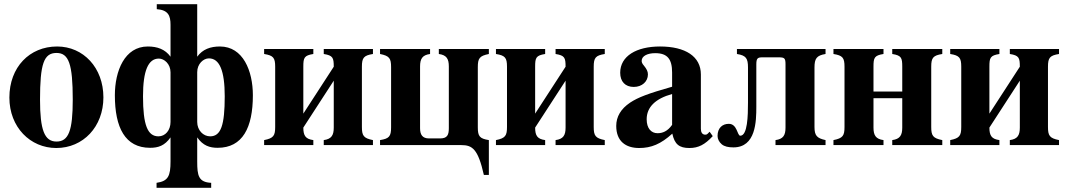

<svg xmlns="http://www.w3.org/2000/svg" viewBox="-20 -696 5113 921"><path d="M254 -473C122 -473 25 -374 25 -228C25 -86 125 14 250 14C379 14 476 -88 476 -229C476 -371 380 -473 254 -473ZM251 -442C310 -442 329 -389 329 -218C329 -69 309 -17 251 -17C193 -17 172 -73 172 -218C172 -389 190 -442 251 -442Z M798 -424C772 -460 734 -473 689 -473C578 -473 531 -356 531 -239C531 -84 580 13 700 13C739 13 770 3 798 -37V78C798 148 787 173 731 181V205H993V181C932 178 926 146 926 79V-37C954 3 986 13 1024 13C1144 13 1193 -84 1193 -239C1193 -356 1146 -473 1035 -473C990 -473 952 -460 926 -424V-676H732V-652C787 -648 798 -621 798 -577ZM798 -111C798 -71 773 -42 740 -42C688 -42 666 -96 666 -234C666 -357 691 -415 742 -415C768 -415 798 -389 798 -349ZM926 -350C926 -390 956 -416 982 -416C1033 -416 1058 -357 1058 -234C1058 -96 1040 -42 988 -42C955 -42 926 -71 926 -111Z M1581 -84C1581 -47 1570 -29 1533 -24V0H1769V-24C1724 -33 1716 -45 1716 -87V-376C1716 -419 1725 -430 1769 -437V-461H1533V-437C1577 -430 1581 -419 1581 -376L1435 -151V-376C1435 -419 1439 -430 1483 -437V-461H1247V-437C1291 -430 1300 -419 1300 -376V-87C1300 -45 1292 -33 1247 -24V0H1483V-24C1446 -29 1435 -45 1435 -84L1581 -309Z M1995 -377C1995 -414 2006 -432 2043 -437V-461H1803V-437C1848 -428 1856 -416 1856 -374V-85C1856 -42 1847 -31 1803 -24V0H2193C2246 0 2273 19 2301 143H2325V-24C2281 -31 2272 -42 2272 -85V-374C2272 -416 2280 -428 2325 -437V-461H2085V-437C2122 -432 2133 -414 2133 -377V-81C2133 -48 2125 -32 2091 -32H2038C2007 -32 1995 -49 1995 -81Z M2693 -84C2693 -47 2682 -29 2645 -24V0H2881V-24C2836 -33 2828 -45 2828 -87V-376C2828 -419 2837 -430 2881 -437V-461H2645V-437C2689 -430 2693 -419 2693 -376L2547 -151V-376C2547 -419 2551 -430 2595 -437V-461H2359V-437C2403 -430 2412 -419 2412 -376V-87C2412 -45 2404 -33 2359 -24V0H2595V-24C2558 -29 2547 -45 2547 -84L2693 -309Z M3384 -64 3374 -54C3371 -51 3368 -50 3363 -50C3349 -50 3342 -61 3342 -78V-339C3342 -425 3268 -473 3146 -473C3033 -473 2955 -427 2955 -347C2955 -305 2979 -279 3020 -279C3060 -279 3088 -305 3088 -339C3088 -353 3082 -365 3069 -381C3060 -391 3058 -398 3058 -404C3058 -428 3087 -441 3123 -441C3182 -441 3204 -412 3204 -348V-280C3088 -247 3041 -229 3003 -204C2958 -174 2936 -136 2936 -92C2936 -18 2982 14 3046 14C3104 14 3150 -5 3205 -55C3216 -4 3238 14 3287 14C3330 14 3361 -2 3399 -43ZM3204 -97C3182 -66 3158 -57 3134 -57C3104 -57 3082 -80 3082 -124C3082 -182 3124 -223 3204 -245Z M3515 -461V-437C3559 -430 3568 -416 3568 -372V-204C3568 -141 3566 -45 3531 -45C3516 -45 3517 -102 3476 -102C3446 -102 3422 -83 3422 -44C3422 -30 3429 -15 3442 -4C3455 7 3474 11 3498 11C3606 11 3608 -114 3608 -184V-387C3608 -416 3614 -421 3637 -421H3716C3744 -421 3748 -416 3748 -387V-84C3748 -47 3737 -29 3700 -24V0H3940V-24C3899 -33 3887 -45 3887 -87V-372C3887 -415 3897 -430 3940 -437V-461Z M4308 -84C4308 -47 4297 -29 4260 -24V0H4500V-24C4455 -33 4447 -45 4447 -87V-376C4447 -419 4456 -430 4500 -437V-461H4260V-437C4304 -430 4308 -419 4308 -376V-257H4170V-376C4170 -419 4174 -430 4218 -437V-461H3978V-437C4022 -430 4031 -419 4031 -376V-87C4031 -45 4023 -33 3978 -24V0H4218V-24C4181 -29 4170 -47 4170 -84V-225H4308Z M4872 -84C4872 -47 4861 -29 4824 -24V0H5060V-24C5015 -33 5007 -45 5007 -87V-376C5007 -419 5016 -430 5060 -437V-461H4824V-437C4868 -430 4872 -419 4872 -376L4726 -151V-376C4726 -419 4730 -430 4774 -437V-461H4538V-437C4582 -430 4591 -419 4591 -376V-87C4591 -45 4583 -33 4538 -24V0H4774V-24C4737 -29 4726 -45 4726 -84L4872 -309Z"/></svg>

Font: XITS
Style: Bold
Weight: 700
Designer: MicroPress Inc., with final additions and corrections provided by Coen Hoffman, Elsevier (retired)
Version: Version 1.107